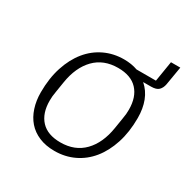

<svg xmlns="http://www.w3.org/2000/svg" viewBox="-147 -762 894 908"><g transform="rotate(30 300.0 -307.5)"><path d="M584 -627 567 -526Q563 -505 550.5 -492.5Q538 -480 509 -480H466Q498 -452 513.5 -411.5Q529 -371 529 -320Q529 -243 509 -181.5Q489 -120 454 -77Q419 -34 370.5 -11Q322 12 265 12Q217 12 180.5 -3.5Q144 -19 120 -46.5Q96 -74 83.5 -112.5Q71 -151 71 -196Q71 -273 91 -334.5Q111 -396 146 -439Q181 -482 229.5 -505Q278 -528 335 -528Q376 -528 409 -516H515L533 -627ZM269 -37Q348 -37 396.5 -87Q445 -137 459 -225L468 -281Q471 -298 472 -309Q473 -320 473 -333Q473 -402 437 -440.5Q401 -479 331 -479Q252 -479 203.5 -429Q155 -379 141 -291L132 -235Q129 -218 128 -207Q127 -196 127 -183Q127 -114 163 -75.5Q199 -37 269 -37Z"/></g></svg>

Font: IBM Plex Mono Light
Style: Italic
Weight: 300
Italic angle: -9°
Monospace: yes
Designer: Mike Abbink, Paul van der Laan, Pieter van Rosmalen
Foundry: Bold Monday
Version: Version 2.3